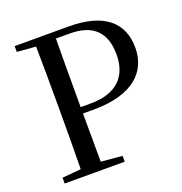

<svg xmlns="http://www.w3.org/2000/svg" viewBox="-131 -847 912 961"><g transform="rotate(-20 325.0 -366.0)"><path d="M51 -701 151 -693C153 -593 153 -493 153 -392V-339C153 -239 153 -138 151 -40L51 -31V0H371V-31L258 -41L257 -298H313C528 -298 616 -394 616 -518C616 -651 529 -732 338 -732H51ZM257 -332V-392C257 -494 257 -596 258 -697H332C457 -697 516 -635 516 -518C516 -408 455 -332 310 -332Z"/></g></svg>

Font: Source Han Serif SC Medium
Style: Regular
Weight: 500
Designer: Ryoko NISHIZUKA 西塚涼子 (kana & ideographs); Frank Grießhammer (Latin, Greek & Cyrillic); Wenlong ZHANG 张文龙 (bopomofo); San
Foundry: Adobe
Version: Version 2.003;hotconv 1.1.1;makeotfexe 2.6.0